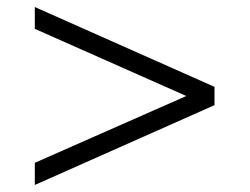

<svg xmlns="http://www.w3.org/2000/svg" viewBox="-20 -557 711 546"><path d="M79 -31V-94L512 -285V-283L79 -475V-537L590 -310V-258Z"/></svg>

Font: Nunito Sans 7pt SemiExpanded Light
Style: Regular
Weight: 300
Width: 6
Designer: Vernon Adams
Foundry: Vernon Adams
Version: Version 3.101;gftools[0.9.27]